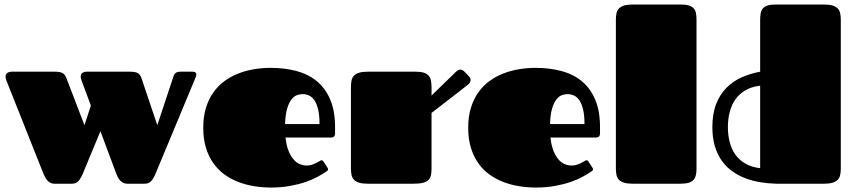

<svg xmlns="http://www.w3.org/2000/svg" viewBox="-20 -820 3818 857"><path d="M682.1 -261.2 752 -472.2Q753.9 -478 755.9 -483.2Q757.8 -488.3 761.2 -491.9Q764.6 -495.6 770.5 -497.8Q776.4 -500 786.1 -500H838.9Q848.6 -500 852.5 -496.6Q856.4 -493.2 856.4 -487.8Q856.4 -482.4 853 -474.1L674.8 -45.9Q665.5 -23.4 654.8 -11.7Q644 0 626 0H547.9Q537.1 0 529.1 -4.4Q521 -8.8 515.1 -15.6Q509.3 -22.5 505.4 -30.3Q501.5 -38.1 499 -44.9L428.2 -234.4L350.1 -45.9Q340.8 -23.4 330.1 -11.7Q319.3 0 300.8 0H223.1Q211.9 0 204.1 -4.4Q196.3 -8.8 190.4 -15.6Q184.6 -22.5 180.7 -30.3Q176.8 -38.1 173.8 -44.9L8.8 -460Q4.9 -469.2 4.9 -477.1Q4.9 -489.7 13.2 -494.9Q21.5 -500 30.8 -500H224.1Q236.3 -500 244.9 -498.5Q253.4 -497.1 259.5 -493.7Q265.6 -490.2 269.5 -484.6Q273.4 -479 276.9 -470.2L356.9 -261.2L385.7 -348.6L344.2 -460Q340.3 -470.7 340.3 -477.5Q340.3 -490.2 348.4 -495.1Q356.4 -500 366.2 -500H559.1Q583.5 -500 594.7 -493.9Q606 -487.8 611.8 -470.2Z M1348.6 -81.1Q1361.8 -81.1 1372.6 -84.7Q1383.3 -88.4 1391.8 -92.8Q1400.4 -97.2 1406 -100.8Q1411.6 -104.5 1414.6 -104.5Q1418.9 -104.5 1420.7 -103Q1422.4 -101.6 1424.8 -97.7L1441.9 -71.3Q1444.3 -67.4 1444.3 -64.5Q1444.3 -61 1442.4 -59.1Q1440.4 -57.1 1438.5 -55.7Q1422.4 -44.4 1398.9 -31.5Q1375.5 -18.6 1344.5 -7.8Q1313.5 2.9 1274.4 10Q1235.4 17.1 1188.5 17.1Q1151.9 17.1 1115.2 11.2Q1078.6 5.4 1045.2 -7.3Q1011.7 -20 982.9 -40.5Q954.1 -61 932.9 -90.8Q911.6 -120.6 899.4 -159.9Q887.2 -199.2 887.2 -250Q887.2 -299.8 899.4 -339.1Q911.6 -378.4 932.9 -408.2Q954.1 -438 982.9 -458.7Q1011.7 -479.5 1045.2 -492.4Q1078.6 -505.4 1115.2 -511.2Q1151.9 -517.1 1188.5 -517.1Q1249.5 -517.1 1302 -503.4Q1354.5 -489.7 1393.1 -458.5Q1431.6 -427.2 1453.6 -376.5Q1475.6 -325.7 1475.6 -252V-224.6Q1475.6 -215.8 1471.2 -210.9Q1466.8 -206.1 1456.5 -206.1H1254.4Q1258.3 -169.9 1268.3 -145.8Q1278.3 -121.6 1291.3 -107.2Q1304.2 -92.8 1319.3 -86.9Q1334.5 -81.1 1348.6 -81.1ZM1406.2 -266.1Q1406.2 -305.2 1400.1 -330.8Q1394 -356.4 1383.8 -371.8Q1373.5 -387.2 1359.6 -393.6Q1345.7 -399.9 1330.6 -399.9Q1319.3 -399.9 1306.2 -395.5Q1293 -391.1 1281.5 -377Q1270 -362.8 1262 -336.4Q1253.9 -310.1 1252.4 -266.1Z M1546.4 -432.1Q1546.4 -448.7 1549.3 -461.7Q1552.2 -474.6 1560.5 -482.9Q1568.8 -491.2 1583.5 -495.6Q1598.1 -500 1621.6 -500H1835.4Q1857.9 -500 1871.6 -495.6Q1885.3 -491.2 1893.1 -482.4Q1900.9 -473.6 1903.6 -460.4Q1906.2 -447.3 1906.2 -429.7V-393.6L2014.6 -499Q2025.4 -509.3 2034.7 -509.3Q2040 -509.3 2044.2 -507.1Q2048.3 -504.9 2051.3 -502L2073.2 -479Q2080.6 -471.7 2080.6 -462.9Q2080.6 -457.5 2077.4 -451.9Q2074.2 -446.3 2067.4 -440.9L1906.2 -315.9V-68.8Q1906.2 -51.8 1903.8 -38.8Q1901.4 -25.9 1893.1 -17.3Q1884.8 -8.8 1869.1 -4.4Q1853.5 0 1826.7 0H1621.6Q1598.1 0 1583.5 -4.4Q1568.8 -8.8 1560.5 -17.1Q1552.2 -25.4 1549.3 -38.1Q1546.4 -50.8 1546.4 -67.9Z M2531.2 -81.1Q2544.4 -81.1 2555.2 -84.7Q2565.9 -88.4 2574.5 -92.8Q2583 -97.2 2588.6 -100.8Q2594.2 -104.5 2597.2 -104.5Q2601.6 -104.5 2603.3 -103Q2605 -101.6 2607.4 -97.7L2624.5 -71.3Q2627 -67.4 2627 -64.5Q2627 -61 2625 -59.1Q2623 -57.1 2621.1 -55.7Q2605 -44.4 2581.5 -31.5Q2558.1 -18.6 2527.1 -7.8Q2496.1 2.9 2457 10Q2418 17.1 2371.1 17.1Q2334.5 17.1 2297.9 11.2Q2261.2 5.4 2227.8 -7.3Q2194.3 -20 2165.5 -40.5Q2136.7 -61 2115.5 -90.8Q2094.2 -120.6 2082 -159.9Q2069.8 -199.2 2069.8 -250Q2069.8 -299.8 2082 -339.1Q2094.2 -378.4 2115.5 -408.2Q2136.7 -438 2165.5 -458.7Q2194.3 -479.5 2227.8 -492.4Q2261.2 -505.4 2297.9 -511.2Q2334.5 -517.1 2371.1 -517.1Q2432.1 -517.1 2484.6 -503.4Q2537.1 -489.7 2575.7 -458.5Q2614.3 -427.2 2636.2 -376.5Q2658.2 -325.7 2658.2 -252V-224.6Q2658.2 -215.8 2653.8 -210.9Q2649.4 -206.1 2639.2 -206.1H2437Q2440.9 -169.9 2450.9 -145.8Q2460.9 -121.6 2473.9 -107.2Q2486.8 -92.8 2502 -86.9Q2517.1 -81.1 2531.2 -81.1ZM2588.9 -266.1Q2588.9 -305.2 2582.8 -330.8Q2576.7 -356.4 2566.4 -371.8Q2556.2 -387.2 2542.2 -393.6Q2528.3 -399.9 2513.2 -399.9Q2502 -399.9 2488.8 -395.5Q2475.6 -391.1 2464.1 -377Q2452.6 -362.8 2444.6 -336.4Q2436.5 -310.1 2435.1 -266.1Z M2729 -731.9Q2729 -748.5 2731.9 -761.5Q2734.9 -774.4 2743.2 -782.7Q2751.5 -791 2766.1 -795.4Q2780.8 -799.8 2804.2 -799.8H3018.1Q3040.5 -799.8 3054.2 -795.7Q3067.9 -791.5 3075.7 -783.2Q3083.5 -774.9 3086.2 -762.2Q3088.9 -749.5 3088.9 -732.4V-66.9Q3088.9 -50.3 3085.9 -37.8Q3083 -25.4 3075.2 -16.8Q3067.4 -8.3 3053.5 -4.2Q3039.6 0 3017.1 0H2804.2Q2780.8 0 2766.1 -4.4Q2751.5 -8.8 2743.2 -17.1Q2734.9 -25.4 2731.9 -38.1Q2729 -50.8 2729 -67.9Z M3732.9 -67.9Q3732.9 -50.8 3730 -38.1Q3727.1 -25.4 3718.8 -17.1Q3710.4 -8.8 3695.8 -4.4Q3681.2 0 3657.7 0H3444.3Q3408.7 -1 3373.8 -6.6Q3338.9 -12.2 3307.4 -24.2Q3275.9 -36.1 3248.8 -55.4Q3221.7 -74.7 3201.9 -102.3Q3182.1 -129.9 3170.9 -167.2Q3159.7 -204.6 3159.7 -252.9Q3159.7 -313 3176.8 -356.2Q3193.8 -399.4 3223.1 -428.7Q3252.4 -458 3291.3 -475.1Q3330.1 -492.2 3373 -500V-731.4Q3373 -748.5 3375.5 -761.5Q3377.9 -774.4 3385.7 -783Q3393.6 -791.5 3407.2 -795.7Q3420.9 -799.8 3443.8 -799.8H3657.7Q3681.2 -799.8 3695.8 -795.4Q3710.4 -791 3718.8 -782.7Q3727.1 -774.4 3730 -761.5Q3732.9 -748.5 3732.9 -731.9ZM3229 -252.4Q3229 -216.3 3237.3 -184.8Q3245.6 -153.3 3262.9 -129.2Q3280.3 -105 3307.6 -89.4Q3335 -73.7 3373 -69.3V-437.5Q3335 -433.1 3307.6 -417.2Q3280.3 -401.4 3262.9 -377Q3245.6 -352.5 3237.3 -320.8Q3229 -289.1 3229 -252.4Z"/></svg>

Font: Fascinate
Style: Regular
Weight: 900
Designer: Astigmatic (AOETI)
Foundry: Astigmatic (AOETI)
Version: Version 1.000